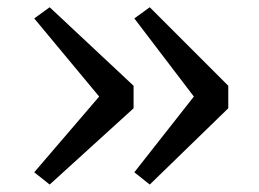

<svg xmlns="http://www.w3.org/2000/svg" viewBox="-20 -554 696 516"><path d="M382.5 -534.5 593.5 -323.5V-263L382.5 -58L341 -91L501 -294.5L341 -504.5ZM113.5 -534.5 339 -323.5V-263L113.5 -58L72 -91L246.5 -294.5L72 -504.5Z"/></svg>

Font: Merriweather 36pt Light
Style: Regular
Weight: 300
Designer: Eben Sorkin
Foundry: Eben Sorkin
Version: Version 2.100